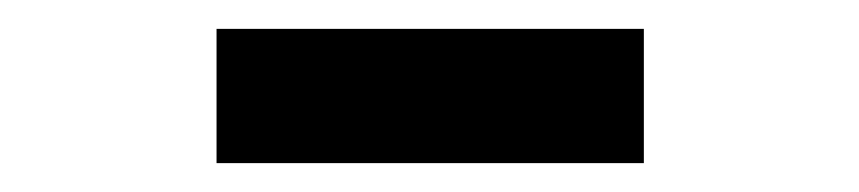

<svg xmlns="http://www.w3.org/2000/svg" viewBox="-20 -705 595 133"><path d="M130 -592V-685H426V-592Z"/></svg>

Font: Font
Style: ¶
Weight: 700
Designer: Paul D. Hunt
Foundry: Adobe Systems Incorporated
Version: Version 3.000